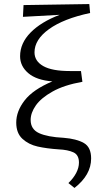

<svg xmlns="http://www.w3.org/2000/svg" viewBox="-20 -731 488 946"><path d="M429 50Q429 131 347 195L317 171Q342 147 355.5 121Q369 95 369 70Q369 32 341.5 19.5Q314 7 270 5Q210 1 165.5 -9Q121 -19 90.5 -47Q60 -75 60 -127Q60 -183 101.5 -236.5Q143 -290 238 -330Q160 -336 119.5 -370.5Q79 -405 79 -454Q79 -518 130.5 -570.5Q182 -623 274 -658L93 -648L96 -706L420 -711L424 -667Q293 -639 221.5 -587.5Q150 -536 150 -473Q150 -430 193 -405.5Q236 -381 324 -381H379L386 -328Q296 -312 239 -280Q182 -248 156.5 -211.5Q131 -175 131 -140Q131 -94 172.5 -75Q214 -56 294 -52Q357 -47 393 -26.5Q429 -6 429 50Z"/></svg>

Font: Ysabeau
Style: Regular
Weight: 400
Designer: Christian Thalmann (Catharsis Fonts)
Version: Version 0.003